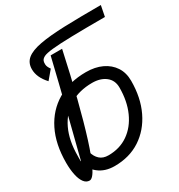

<svg xmlns="http://www.w3.org/2000/svg" viewBox="-190 -927 994 1067"><g transform="rotate(-30 307.5 -393.0)"><path d="M74 14Q52.5 14 38 -6Q23.5 -26 16.5 -60.2Q9.5 -94.5 9.5 -136.5Q9.5 -256 52 -341.2Q94.5 -426.5 172.2 -472.5Q250 -518.5 356 -518.5Q414.5 -518.5 458 -498Q501.5 -477.5 526 -440.2Q550.5 -403 550.5 -351Q550.5 -243 511 -160.8Q471.5 -78.5 400.8 -32.2Q330 14 235 14Q173.5 14 132.8 -18.2Q92 -50.5 79.5 -102.5L151 -123.5Q159 -92.5 179.5 -73.8Q200 -55 235 -55Q307.5 -55 361.5 -92.5Q415.5 -130 445.5 -197Q475.5 -264 475.5 -351Q475.5 -397.5 442.5 -423.5Q409.5 -449.5 356 -449.5Q273 -449.5 212 -412.8Q151 -376 117.8 -306Q84.5 -236 84.5 -136.5Q84.5 -106 83 -88.2Q81.5 -70.5 79.2 -62.8Q77 -55 74 -55Q74 -55 80 -80.2Q86 -105.5 97.5 -150.5Q109 -195.5 124.5 -256.8Q140 -318 158 -389.5Q176 -461 195.2 -539.2Q214.5 -617.5 233.5 -697H307Q273.5 -541.5 240.5 -411.5Q207.5 -281.5 177.5 -186.2Q147.5 -91 121.2 -38.5Q95 14 74 14ZM151.5 -578.5Q127.5 -604.5 116 -630.2Q104.5 -656 104.5 -682Q104.5 -723 133.2 -746.8Q162 -770.5 223.2 -782Q284.5 -793.5 381.5 -796.8Q478.5 -800 615 -800L601.5 -731Q468 -731 386.8 -729Q305.5 -727 263 -722.5Q220.5 -718 204.5 -709.8Q188.5 -701.5 184.5 -689.5Q181.5 -682 182.2 -667.2Q183 -652.5 197.5 -633Z"/></g></svg>

Font: Victor Mono Thin
Style: Italic
Weight: 100
Italic angle: -12°
Monospace: yes
Designer: Rune Bjørnerås
Version: Version 1.561;gftools[0.9.30]